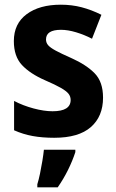

<svg xmlns="http://www.w3.org/2000/svg" viewBox="-20 -577 495 818"><path d="M419 -161Q419 -81 367 -35.5Q315 10 211 10Q160 10 119 2.5Q78 -5 40 -22V-147Q78 -127 123 -115Q168 -103 204 -103Q281 -103 281 -151Q281 -166 272 -177.5Q263 -189 239.5 -202.5Q216 -216 172 -235Q108 -263 73.5 -300Q39 -337 39 -402Q39 -476 93.5 -516.5Q148 -557 239 -557Q286 -557 328 -546Q370 -535 412 -514L372 -412Q339 -429 304 -439.5Q269 -450 240 -450Q176 -450 176 -409Q176 -395 185 -384.5Q194 -374 217 -361.5Q240 -349 283 -330Q348 -301 383.5 -264.5Q419 -228 419 -161ZM301 71Q289 108 270 146.5Q251 185 226 221H139V208Q145 189 150.5 162.5Q156 136 160.5 108.5Q165 81 167 61H301Z"/></svg>

Font: Noto Sans Lao SemiCondensed
Style: Bold
Weight: 700
Width: 4
Designer: Monotype Design Team
Foundry: Monotype Imaging Inc.
Version: Version 2.003; ttfautohint (v1.8.4.7-5d5b)